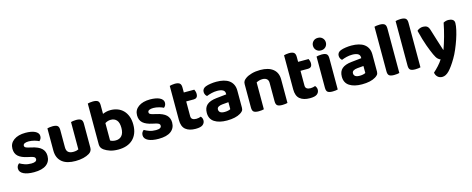

<svg xmlns="http://www.w3.org/2000/svg" viewBox="-39 -1477 6001 2442"><g transform="rotate(-15 2962.0 -256.0)"><path d="M233 16Q191 16 156.5 10Q122 4 97 -8Q72 -20 58 -38Q44 -56 44 -80Q44 -102 53 -117.5Q62 -133 76 -143Q105 -126 142 -113Q179 -100 228 -100Q299 -100 299 -140Q299 -157 286.5 -166Q274 -175 244 -182L204 -191Q122 -208 82 -243.5Q42 -279 42 -343Q42 -414 99.5 -455.5Q157 -497 254 -497Q290 -497 322 -491.5Q354 -486 377 -475Q400 -464 413.5 -447.5Q427 -431 427 -409Q427 -389 419 -373.5Q411 -358 398 -348Q390 -353 374.5 -359Q359 -365 341 -370Q323 -375 303 -378Q283 -381 266 -381Q231 -381 211.5 -371.5Q192 -362 192 -343Q192 -329 203 -321Q214 -313 243 -306L281 -297Q372 -277 411 -239Q450 -201 450 -141Q450 -67 395 -25.5Q340 16 233 16Z M1003 -100Q1003 -53 962 -28Q930 -8 883 3.5Q836 15 779 15Q725 15 681 3.5Q637 -8 605.5 -33Q574 -58 556.5 -96Q539 -134 539 -188V-479Q550 -482 568 -485Q586 -488 608 -488Q653 -488 672.5 -473Q692 -458 692 -416V-189Q692 -144 715 -124.5Q738 -105 780 -105Q806 -105 823.5 -109.5Q841 -114 850 -119V-479Q860 -482 878 -485Q896 -488 918 -488Q963 -488 983 -473Q1003 -458 1003 -416V-100Z M1607 -242Q1607 -179 1588 -131Q1569 -83 1534.5 -50.5Q1500 -18 1451.5 -1.5Q1403 15 1343 15Q1280 15 1235 0Q1190 -15 1160 -36Q1117 -65 1117 -112V-651Q1128 -654 1146 -657Q1164 -660 1186 -660Q1231 -660 1250.5 -645Q1270 -630 1270 -588V-474Q1290 -483 1316 -489.5Q1342 -496 1373 -496Q1422 -496 1465 -480Q1508 -464 1539.5 -432Q1571 -400 1589 -352.5Q1607 -305 1607 -242ZM1269 -353V-124Q1281 -116 1299 -111Q1317 -106 1341 -106Q1391 -106 1420.5 -140Q1450 -174 1450 -242Q1450 -312 1421.5 -344Q1393 -376 1345 -376Q1322 -376 1303.5 -369.5Q1285 -363 1269 -353Z M1874 16Q1832 16 1797.5 10Q1763 4 1738 -8Q1713 -20 1699 -38Q1685 -56 1685 -80Q1685 -102 1694 -117.5Q1703 -133 1717 -143Q1746 -126 1783 -113Q1820 -100 1869 -100Q1940 -100 1940 -140Q1940 -157 1927.5 -166Q1915 -175 1885 -182L1845 -191Q1763 -208 1723 -243.5Q1683 -279 1683 -343Q1683 -414 1740.5 -455.5Q1798 -497 1895 -497Q1931 -497 1963 -491.5Q1995 -486 2018 -475Q2041 -464 2054.5 -447.5Q2068 -431 2068 -409Q2068 -389 2060 -373.5Q2052 -358 2039 -348Q2031 -353 2015.5 -359Q2000 -365 1982 -370Q1964 -375 1944 -378Q1924 -381 1907 -381Q1872 -381 1852.5 -371.5Q1833 -362 1833 -343Q1833 -329 1844 -321Q1855 -313 1884 -306L1922 -297Q2013 -277 2052 -239Q2091 -201 2091 -141Q2091 -67 2036 -25.5Q1981 16 1874 16Z M2333 -159Q2333 -131 2351 -118.5Q2369 -106 2401 -106Q2416 -106 2433 -109.5Q2450 -113 2462 -118Q2471 -108 2477 -95Q2483 -82 2483 -65Q2483 -30 2455.5 -7.5Q2428 15 2360 15Q2276 15 2229 -23.5Q2182 -62 2182 -149V-598Q2193 -601 2211 -604.5Q2229 -608 2250 -608Q2294 -608 2313.5 -592.5Q2333 -577 2333 -536V-471H2471Q2476 -461 2481 -445.5Q2486 -430 2486 -413Q2486 -381 2471.5 -367Q2457 -353 2434 -353H2333V-159Z M2849 -113V-205L2767 -198Q2735 -195 2715.5 -183.5Q2696 -172 2696 -149Q2696 -125 2714 -111Q2732 -97 2773 -97Q2795 -97 2816.5 -101.5Q2838 -106 2849 -113ZM2997 -317V-91Q2997 -65 2983.5 -49.5Q2970 -34 2951 -23Q2920 -4 2875 6Q2830 16 2773 16Q2670 16 2609 -23.5Q2548 -63 2548 -144Q2548 -213 2589 -249Q2630 -285 2715 -294L2848 -308V-319Q2848 -351 2822 -366Q2796 -381 2747 -381Q2709 -381 2672.5 -372Q2636 -363 2607 -351Q2595 -359 2586.5 -375.5Q2578 -392 2578 -411Q2578 -455 2624 -474Q2653 -485 2691.5 -490.5Q2730 -496 2767 -496Q2819 -496 2861.5 -485.5Q2904 -475 2934 -453Q2964 -431 2980.5 -397Q2997 -363 2997 -317Z M3419 -307Q3419 -342 3398 -359Q3377 -376 3342 -376Q3318 -376 3298 -370Q3278 -364 3261 -355V-1Q3251 2 3233 4.5Q3215 7 3193 7Q3148 7 3128 -7.5Q3108 -22 3108 -64V-373Q3108 -399 3119 -415Q3130 -431 3150 -445Q3182 -468 3232.5 -482Q3283 -496 3344 -496Q3453 -496 3512.5 -448Q3572 -400 3572 -311V-1Q3561 2 3543 4.5Q3525 7 3503 7Q3458 7 3438.5 -7.5Q3419 -22 3419 -64V-307Z M3838 -159Q3838 -131 3856 -118.5Q3874 -106 3906 -106Q3921 -106 3938 -109.5Q3955 -113 3967 -118Q3976 -108 3982 -95Q3988 -82 3988 -65Q3988 -30 3960.5 -7.5Q3933 15 3865 15Q3781 15 3734 -23.5Q3687 -62 3687 -149V-598Q3698 -601 3716 -604.5Q3734 -608 3755 -608Q3799 -608 3818.5 -592.5Q3838 -577 3838 -536V-471H3976Q3981 -461 3986 -445.5Q3991 -430 3991 -413Q3991 -381 3976.5 -367Q3962 -353 3939 -353H3838V-159Z M4234 -1Q4224 2 4206 4.5Q4188 7 4166 7Q4121 7 4101.5 -7.5Q4082 -22 4082 -64V-475Q4092 -478 4110 -481Q4128 -484 4150 -484Q4195 -484 4214.5 -469Q4234 -454 4234 -412ZM4158 -701Q4196 -701 4219.5 -677Q4243 -653 4243 -619Q4243 -584 4219.5 -560Q4196 -536 4158 -536Q4120 -536 4096.5 -560Q4073 -584 4073 -619Q4073 -653 4096.5 -677Q4120 -701 4158 -701Z M4627 -113V-205L4545 -198Q4513 -195 4493.5 -183.5Q4474 -172 4474 -149Q4474 -125 4492 -111Q4510 -97 4551 -97Q4573 -97 4594.5 -101.5Q4616 -106 4627 -113ZM4775 -317V-91Q4775 -65 4761.5 -49.5Q4748 -34 4729 -23Q4698 -4 4653 6Q4608 16 4551 16Q4448 16 4387 -23.5Q4326 -63 4326 -144Q4326 -213 4367 -249Q4408 -285 4493 -294L4626 -308V-319Q4626 -351 4600 -366Q4574 -381 4525 -381Q4487 -381 4450.5 -372Q4414 -363 4385 -351Q4373 -359 4364.5 -375.5Q4356 -392 4356 -411Q4356 -455 4402 -474Q4431 -485 4469.5 -490.5Q4508 -496 4545 -496Q4597 -496 4639.5 -485.5Q4682 -475 4712 -453Q4742 -431 4758.5 -397Q4775 -363 4775 -317Z M4892 -64V-651Q4902 -654 4920.5 -657Q4939 -660 4961 -660Q5005 -660 5025 -645Q5045 -630 5045 -588V-1Q5034 2 5016 4.5Q4998 7 4976 7Q4931 7 4911.5 -7.5Q4892 -22 4892 -64Z M5170 -64V-651Q5180 -654 5198.5 -657Q5217 -660 5239 -660Q5283 -660 5303 -645Q5323 -630 5323 -588V-1Q5312 2 5294 4.5Q5276 7 5254 7Q5209 7 5189.5 -7.5Q5170 -22 5170 -64Z M5407 -459Q5419 -472 5440.5 -481.5Q5462 -491 5487 -491Q5519 -491 5539 -477.5Q5559 -464 5570 -428Q5592 -355 5614.5 -284Q5637 -213 5660 -141H5664Q5676 -175 5689 -215.5Q5702 -256 5714 -299.5Q5726 -343 5736.5 -387.5Q5747 -432 5755 -474Q5786 -491 5820 -491Q5852 -491 5875 -477Q5898 -463 5898 -431Q5898 -395 5885.5 -339.5Q5873 -284 5852.5 -223.5Q5832 -163 5806.5 -103.5Q5781 -44 5754 1Q5698 96 5653 142.5Q5608 189 5562 189Q5525 189 5501 166.5Q5477 144 5472 109Q5504 81 5538.5 43.5Q5573 6 5597 -32Q5580 -37 5561.5 -54.5Q5543 -72 5521 -120Q5498 -170 5468.5 -250.5Q5439 -331 5407 -459Z"/></g></svg>

Font: Baloo 2 Latin
Style: Bold
Weight: 400
Designer: Sarang Kulkarni and Ek Type
Foundry: Ek Type
Version: Version 1.001